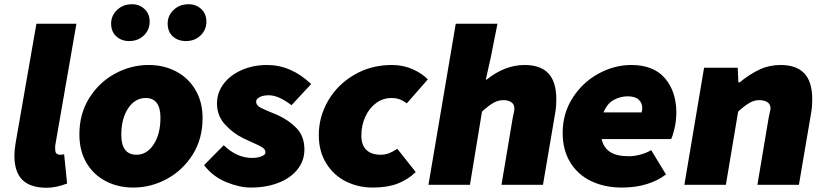

<svg xmlns="http://www.w3.org/2000/svg" viewBox="-20 -873 3893 907"><path d="M48 -138Q48 -163 54 -199L152 -761H341L242 -192Q240 -181 240.5 -175.5Q241 -170 241 -165Q241 -152 248 -147Q255 -142 263 -142Q273 -142 283 -144L297 -6Q244 14 201 14Q123 14 85.5 -23.5Q48 -61 48 -138Z M355 -238Q355 -336 402 -410.5Q449 -485 524 -525.5Q599 -566 682 -566Q754 -566 812 -535.5Q870 -505 903.5 -448Q937 -391 937 -315Q937 -217 890 -142.5Q843 -68 768 -27.5Q693 13 610 13Q537 13 479 -17.5Q421 -48 388 -104.5Q355 -161 355 -238ZM738 -317Q738 -410 668 -410Q618 -410 585.5 -361.5Q553 -313 553 -236Q553 -142 625 -142Q674 -142 706 -191Q738 -240 738 -317ZM505 -762Q505 -799 533 -826Q561 -853 604 -853Q638 -853 662.5 -830.5Q687 -808 687 -771Q687 -732 659.5 -705.5Q632 -679 590 -679Q554 -679 529.5 -701Q505 -723 505 -762ZM772 -762Q772 -799 800 -826Q828 -853 871 -853Q906 -853 930.5 -830.5Q955 -808 955 -771Q955 -732 927.5 -705.5Q900 -679 858 -679Q821 -679 796.5 -701Q772 -723 772 -762Z M944 -93 1037 -187Q1098 -127 1171 -127Q1197 -127 1215.5 -134.5Q1234 -142 1234 -153Q1234 -167 1219.5 -176.5Q1205 -186 1170 -201L1129 -220Q1080 -244 1042.5 -285.5Q1005 -327 1005 -384Q1005 -435 1036 -476.5Q1067 -518 1121.5 -542Q1176 -566 1242 -566Q1355 -566 1450 -476L1357 -376Q1296 -423 1250 -423Q1224 -423 1207 -414.5Q1190 -406 1190 -393Q1190 -378 1204.5 -368.5Q1219 -359 1254 -345L1288 -331Q1344 -306 1381 -267.5Q1418 -229 1418 -167Q1418 -114 1385.5 -73Q1353 -32 1295.5 -9.5Q1238 13 1165 13Q1111 13 1048 -13Q985 -39 944 -93Z M1486 -235Q1486 -322 1530.5 -398Q1575 -474 1654 -520Q1733 -566 1831 -566Q1884 -566 1928.5 -546.5Q1973 -527 2001 -498L1902 -385Q1882 -399 1866 -404.5Q1850 -410 1829 -410Q1789 -410 1756.5 -386Q1724 -362 1705.5 -321Q1687 -280 1687 -232Q1687 -187 1711 -164.5Q1735 -142 1778 -142Q1800 -142 1817.5 -149Q1835 -156 1857 -170L1944 -60Q1906 -24 1858 -5.5Q1810 13 1741 13Q1672 13 1614 -16Q1556 -45 1521 -101.5Q1486 -158 1486 -235Z M2133 -761H2330L2298 -600L2275 -497H2279Q2365 -566 2458 -566Q2533 -566 2570.5 -526.5Q2608 -487 2608 -403Q2608 -369 2603 -341L2545 0H2349L2402 -316Q2406 -336 2407 -339Q2410 -351 2410 -361Q2410 -380 2395.5 -390Q2381 -400 2358 -400Q2334 -400 2311.5 -387.5Q2289 -375 2257 -346L2200 0H2004Z M2638 -245Q2638 -337 2685 -410.5Q2732 -484 2807 -525Q2882 -566 2962 -566Q3068 -566 3121.5 -503Q3175 -440 3175 -341Q3175 -302 3166 -264.5Q3157 -227 3150 -216H2822Q2831 -176 2861.5 -155.5Q2892 -135 2951 -135Q2978 -135 3008 -143.5Q3038 -152 3056 -164L3126 -49Q3089 -20 3036 -3.5Q2983 13 2918 13Q2836 13 2772.5 -17.5Q2709 -48 2673.5 -106.5Q2638 -165 2638 -245ZM3011 -342Q3014 -353 3014 -362Q3014 -387 2997 -402.5Q2980 -418 2945 -418Q2911 -418 2879.5 -401Q2848 -384 2831 -342Z M3306 -553H3465L3468 -484H3474Q3522 -523 3568 -544.5Q3614 -566 3667 -566Q3742 -566 3779.5 -526.5Q3817 -487 3817 -403Q3817 -369 3812 -341L3754 0H3558L3611 -316L3616 -340Q3620 -356 3620 -361Q3620 -380 3605.5 -390Q3591 -400 3567 -400Q3543 -400 3520.5 -387Q3498 -374 3467 -346L3409 0H3213Z"/></svg>

Font: Nebula Sans Black
Style: Regular
Weight: 900
Italic angle: -9°
Designer: Paul D. Hunt for Adobe (as Source Sans)
Foundry: Nebula Entertainment & Broadcasting LLC
Version: Version 1.010